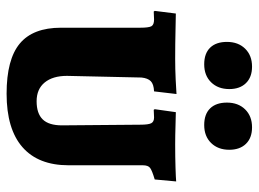

<svg xmlns="http://www.w3.org/2000/svg" viewBox="-121 -654 784 582"><g transform="rotate(90 271.0 -363.0)"><path d="M64 -156V-396Q64 -422 59.5 -430Q55 -438 39 -438L15 -437L13 -440L21 -504Q34 -504 73 -503Q112 -502 158 -502Q189 -502 221 -503.5Q253 -505 265 -506L257 -438Q235 -437 226 -428Q217 -419 215 -400L210 -174Q210 -131 230 -106.5Q250 -82 287 -82Q324 -82 342 -100.5Q360 -119 360 -159L358 -396Q358 -421 353.5 -429.5Q349 -438 336 -438L313 -437L311 -440L320 -504Q331 -504 360.5 -503Q390 -502 418 -502Q456 -502 487.5 -503Q519 -504 530 -505L524 -440Q497 -432 489 -426Q481 -420 481 -404V-179Q481 -87 426 -39Q371 9 264 9Q160 9 112 -31Q64 -71 64 -156ZM107 -659Q107 -693 127.5 -714Q148 -735 182 -735Q214 -735 232 -716.5Q250 -698 250 -666Q250 -632 229.5 -611Q209 -590 175 -590Q142 -590 124.5 -608Q107 -626 107 -659ZM291 -659Q291 -693 311.5 -714Q332 -735 366 -735Q398 -735 416 -716.5Q434 -698 434 -666Q434 -632 413.5 -611Q393 -590 359 -590Q326 -590 308.5 -608Q291 -626 291 -659Z"/></g></svg>

Font: Alegreya SC ExtraBold
Style: Regular
Weight: 800
Designer: Juan Pablo del Peral
Foundry: Huerta Tipografica
Version: Version 2.007; ttfautohint (v1.6)